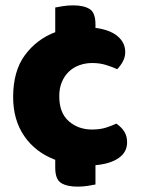

<svg xmlns="http://www.w3.org/2000/svg" viewBox="-20 -602 532 716"><path d="M324 -367Q299 -367 276.5 -359Q254 -351 237.5 -335.5Q221 -320 211 -297Q201 -274 201 -243Q201 -181 236.5 -150Q272 -119 323 -119Q353 -119 375 -126Q397 -133 414 -141Q434 -127 444 -110.5Q454 -94 454 -71Q454 -35 423 -13Q392 9 336 14V86Q327 88 308 91Q289 94 269 94Q230 94 208 80.5Q186 67 186 23V-6Q112 -34 70.5 -94.5Q29 -155 29 -240Q29 -337 73 -396.5Q117 -456 186 -482V-574Q195 -576 214 -579Q233 -582 253 -582Q292 -582 314 -568.5Q336 -555 336 -511V-498Q390 -491 418.5 -467Q447 -443 447 -408Q447 -389 438 -372.5Q429 -356 417 -344Q400 -352 376 -359.5Q352 -367 324 -367Z"/></svg>

Font: Baloo Paaji
Style: Regular
Weight: 400
Designer: Shuchita Grover and Ek Type
Foundry: Ek Type
Version: Version 1.007;PS 1.000;hotconv 1.0.88;makeotf.lib2.5.647800